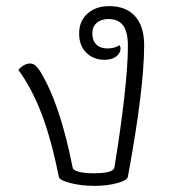

<svg xmlns="http://www.w3.org/2000/svg" viewBox="-20 -602 560 626"><path d="M172 -25Q148 -145 116.5 -228.5Q85 -312 40 -374Q47 -383 57.5 -389Q68 -395 78 -395Q87 -395 94 -389.5Q101 -384 110 -371Q176 -264 217 -55Q218 -47 237 -42Q256 -37 285 -37Q350 -37 353 -56Q373 -177 385 -283Q397 -389 397 -452Q397 -499 381 -519.5Q365 -540 334 -540Q310 -540 295.5 -527.5Q281 -515 281 -493Q281 -470 294 -457Q307 -444 330 -444Q354 -444 370 -455Q373 -449 373 -444Q373 -429 359 -418Q345 -407 321 -407Q285 -407 261.5 -430Q238 -453 238 -493Q238 -533 265 -557.5Q292 -582 336 -582Q391 -582 420.5 -549Q450 -516 450 -455Q450 -313 397 -26Q395 -14 362 -5Q329 4 288 4Q246 4 210 -5Q174 -14 172 -25Z"/></svg>

Font: Krub Light
Style: Regular
Weight: 300
Designer: Ekaluck Peanpanawate
Foundry: Cadson Demak Co.,Ltd.
Version: Version 1.000; ttfautohint (v1.6)